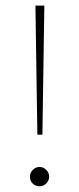

<svg xmlns="http://www.w3.org/2000/svg" viewBox="-20 -665 282 685"><path d="M106.4 -645H138.2L131.3 -184.6H113.3ZM86.9 -34.7Q86.9 -48.8 97.2 -59.1Q107.4 -69.3 121.1 -69.3Q134.8 -69.3 145 -59.1Q155.3 -48.8 155.3 -34.7Q155.3 -21 145.3 -10.7Q135.3 -0.5 121.1 -0.5Q106.4 -0.5 96.7 -10Q86.9 -19.5 86.9 -34.7Z"/></svg>

Font: Vazirmatn UI Thin
Style: Regular
Weight: 100
Designer: Saber Rastikerdar
Foundry: Saber Rastikerdar
Version: Version 33.003